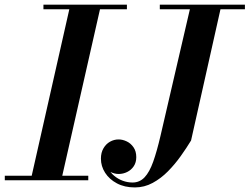

<svg xmlns="http://www.w3.org/2000/svg" viewBox="-62 -770 1066 820"><path d="M69 0 238.5 -750H369.5L199.5 0ZM-41.5 0V-19.5H315V0ZM123.5 -730.5V-750H480V-730.5ZM514 30.5Q470 30.5 437.5 13.2Q405 -4 387 -32Q369 -60 369 -92.5Q369 -118 379.8 -136.5Q390.5 -155 407.8 -164.8Q425 -174.5 444.5 -174.5Q461.5 -174.5 479 -166.2Q496.5 -158 508.2 -141Q520 -124 520 -99Q520 -76 509.2 -60Q498.5 -44 481.2 -35.5Q464 -27 444.5 -27Q427.5 -27 410 -35.5Q392.5 -44 381.2 -58.8Q370 -73.5 370 -92.5H389Q389.5 -70.5 399.2 -52Q409 -33.5 425 -19.8Q441 -6 461.8 1.8Q482.5 9.5 504 9.5Q534.5 9.5 555.5 -12.8Q576.5 -35 592.2 -79.2Q608 -123.5 623.5 -190L753.5 -750H884L754 -170Q735 -138.5 710.2 -103.8Q685.5 -69 655.5 -38.5Q625.5 -8 590 11.2Q554.5 30.5 514 30.5ZM620.5 -730.5V-750H984V-730.5Z"/></svg>

Font: Bodoni Moda 11pt SemiBold
Style: Italic
Weight: 600
Italic angle: -13°
Designer: Owen Earl
Foundry: indestructible type
Version: Version 2.004